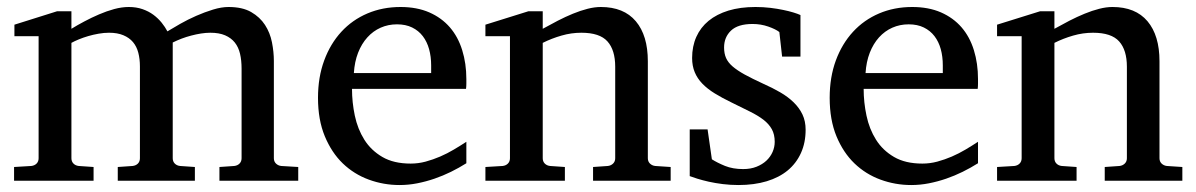

<svg xmlns="http://www.w3.org/2000/svg" viewBox="-20 -514 3402 546"><path d="M604 0V-39.1L646 -42Q655.3 -43 661.1 -48.8Q667 -54.7 667 -64V-318.8Q667 -342.3 662.6 -361.1Q658.2 -379.9 647.7 -393.1Q637.2 -406.2 620.1 -413.6Q603 -420.9 578.1 -420.9Q565.4 -420.9 551.5 -418.7Q537.6 -416.5 523.7 -412.8Q509.8 -409.2 496.3 -404.1Q482.9 -398.9 471.2 -393.1V-64Q471.2 -54.7 477.1 -48.8Q482.9 -43 492.2 -42L534.2 -39.1V0H314.9V-39.1L356.9 -42Q366.2 -43 372.1 -48.8Q377.9 -54.7 377.9 -64V-325.2Q377.9 -346.2 373.3 -364Q368.7 -381.8 358.2 -394.3Q347.7 -406.7 330.8 -413.8Q314 -420.9 290 -420.9Q275.9 -420.9 260.5 -418.2Q245.1 -415.5 231 -411.4Q216.8 -407.2 204.3 -402.1Q191.9 -397 183.1 -392.1V-64Q183.1 -54.7 189 -48.8Q194.8 -43 204.1 -42L246.1 -39.1V0H20V-39.1L68.8 -42Q78.1 -43 84 -48.8Q89.8 -54.7 89.8 -64V-411.1H21V-443.8L142.1 -481.9H183.1V-432.1Q199.7 -442.4 220 -453.1Q240.2 -463.9 261.7 -473.1Q283.2 -482.4 304.9 -488.3Q326.7 -494.1 346.2 -494.1Q367.7 -494.1 385.3 -488Q402.8 -481.9 416.3 -471.9Q429.7 -461.9 439.7 -449.5Q449.7 -437 456.1 -424.8Q471.2 -434.1 492.7 -446.3Q514.2 -458.5 538.1 -469Q562 -479.5 585.9 -486.8Q609.9 -494.1 629.9 -494.1Q669.4 -494.1 694.3 -479.7Q719.2 -465.3 733.6 -443.1Q748 -420.9 753.4 -393.6Q758.8 -366.2 758.8 -340.8V-64Q758.8 -54.7 764.9 -48.8Q771 -43 779.8 -42L828.1 -39.1V0Z M1306.2 -49.8Q1285.2 -36.6 1262.5 -25.4Q1239.7 -14.2 1215.6 -5.9Q1191.4 2.4 1166.5 7.3Q1141.6 12.2 1116.2 12.2Q1070.8 12.2 1028.8 -3.2Q986.8 -18.6 954.8 -49.3Q922.9 -80.1 903.6 -126.7Q884.3 -173.3 884.3 -235.8Q884.3 -294.4 901.9 -342Q919.4 -389.6 950.7 -423.6Q981.9 -457.5 1024.9 -475.8Q1067.9 -494.1 1119.1 -494.1Q1165.5 -494.1 1200.7 -478.8Q1235.8 -463.4 1259.3 -436.3Q1282.7 -409.2 1294.4 -371.3Q1306.2 -333.5 1306.2 -289.1V-275.9Q1306.2 -268.1 1305.2 -261.2H981Q981 -223.1 989 -185.1Q997.1 -147 1016.1 -116.7Q1035.2 -86.4 1067.4 -67.6Q1099.6 -48.8 1147.9 -48.8Q1169.4 -48.8 1190.4 -54.4Q1211.4 -60.1 1231.7 -68.8Q1252 -77.6 1270.5 -88.6Q1289.1 -99.6 1306.2 -110.8ZM1206.1 -328.1Q1206.1 -353 1200.2 -374.3Q1194.3 -395.5 1182.4 -411.1Q1170.4 -426.8 1152.1 -435.8Q1133.8 -444.8 1108.9 -444.8Q1084 -444.8 1062.5 -435.3Q1041 -425.8 1024.7 -407.7Q1008.3 -389.6 998.3 -364Q988.3 -338.4 986.3 -306.2H1206.1Z M1666.5 0V-39.1L1708.5 -42Q1717.3 -43 1723.4 -48.8Q1729.5 -54.7 1729.5 -64V-324.2Q1729.5 -371.6 1707.5 -396.2Q1685.5 -420.9 1633.3 -420.9Q1604.5 -420.9 1576.7 -412.8Q1548.8 -404.8 1523.4 -392.1V-64Q1523.4 -54.7 1529.3 -48.8Q1535.2 -43 1544.4 -42L1586.4 -39.1V0H1360.4V-39.1L1409.2 -42Q1418.5 -43 1424.3 -48.8Q1430.2 -54.7 1430.2 -64V-411.1H1360.4V-443.8L1482.4 -481.9H1523.4V-432.1Q1544.4 -443.8 1566.2 -455.1Q1587.9 -466.3 1609.4 -475.1Q1630.9 -483.9 1650.9 -489Q1670.9 -494.1 1688.5 -494.1Q1753.9 -494.1 1788.1 -453.6Q1822.3 -413.1 1822.3 -339.8V-64Q1822.3 -54.7 1828.4 -48.8Q1834.5 -43 1843.3 -42L1887.2 -39.1V0Z M2271 -145Q2271 -108.4 2257.8 -79.1Q2244.6 -49.8 2220.2 -29.5Q2195.8 -9.3 2160.2 1.5Q2124.5 12.2 2080.1 12.2Q2057.1 12.2 2035.4 9.5Q2013.7 6.8 1995.4 2.7Q1977.1 -1.5 1962.9 -5.9Q1948.7 -10.3 1941.4 -13.2V-146H1992.2L2004.4 -61Q2019.5 -51.3 2041.7 -42.2Q2064 -33.2 2093.3 -33.2Q2114.7 -33.2 2131.3 -39.8Q2147.9 -46.4 2159.4 -57.1Q2170.9 -67.9 2177 -81.8Q2183.1 -95.7 2183.1 -110.8Q2183.1 -131.8 2174.8 -146.7Q2166.5 -161.6 2150.9 -173.6Q2135.3 -185.5 2112.5 -196.8Q2089.8 -208 2061 -222.2Q2033.7 -235.4 2012.7 -248.3Q1991.7 -261.2 1977.3 -276.1Q1962.9 -291 1955.6 -308.8Q1948.2 -326.7 1948.2 -349.1Q1948.2 -382.3 1960.2 -409.2Q1972.2 -436 1995.1 -454.8Q2018.1 -473.6 2051.5 -483.9Q2085 -494.1 2128.4 -494.1Q2150.4 -494.1 2170.4 -491.7Q2190.4 -489.3 2207 -485.8Q2223.6 -482.4 2236.3 -478.5Q2249 -474.6 2256.3 -471.2V-353H2204.1L2196.3 -422.9Q2185.5 -431.2 2164.6 -438.5Q2143.6 -445.8 2120.1 -445.8Q2078.6 -445.8 2058.8 -427Q2039.1 -408.2 2039.1 -378.9Q2039.1 -361.8 2044.7 -349.1Q2050.3 -336.4 2063.2 -325.2Q2076.2 -314 2097.4 -302.2Q2118.7 -290.5 2150.4 -275.9Q2176.8 -264.2 2198.7 -251.5Q2220.7 -238.8 2236.8 -223.1Q2252.9 -207.5 2262 -188.5Q2271 -169.4 2271 -145Z M2761.2 -49.8Q2740.2 -36.6 2717.5 -25.4Q2694.8 -14.2 2670.7 -5.9Q2646.5 2.4 2621.6 7.3Q2596.7 12.2 2571.3 12.2Q2525.9 12.2 2483.9 -3.2Q2441.9 -18.6 2409.9 -49.3Q2377.9 -80.1 2358.6 -126.7Q2339.4 -173.3 2339.4 -235.8Q2339.4 -294.4 2356.9 -342Q2374.5 -389.6 2405.8 -423.6Q2437 -457.5 2480 -475.8Q2522.9 -494.1 2574.2 -494.1Q2620.6 -494.1 2655.8 -478.8Q2690.9 -463.4 2714.4 -436.3Q2737.8 -409.2 2749.5 -371.3Q2761.2 -333.5 2761.2 -289.1V-275.9Q2761.2 -268.1 2760.3 -261.2H2436Q2436 -223.1 2444.1 -185.1Q2452.1 -147 2471.2 -116.7Q2490.2 -86.4 2522.5 -67.6Q2554.7 -48.8 2603 -48.8Q2624.5 -48.8 2645.5 -54.4Q2666.5 -60.1 2686.8 -68.8Q2707 -77.6 2725.6 -88.6Q2744.1 -99.6 2761.2 -110.8ZM2661.1 -328.1Q2661.1 -353 2655.3 -374.3Q2649.4 -395.5 2637.5 -411.1Q2625.5 -426.8 2607.2 -435.8Q2588.9 -444.8 2564 -444.8Q2539.1 -444.8 2517.6 -435.3Q2496.1 -425.8 2479.7 -407.7Q2463.4 -389.6 2453.4 -364Q2443.4 -338.4 2441.4 -306.2H2661.1Z M3121.6 0V-39.1L3163.6 -42Q3172.4 -43 3178.5 -48.8Q3184.6 -54.7 3184.6 -64V-324.2Q3184.6 -371.6 3162.6 -396.2Q3140.6 -420.9 3088.4 -420.9Q3059.6 -420.9 3031.7 -412.8Q3003.9 -404.8 2978.5 -392.1V-64Q2978.5 -54.7 2984.4 -48.8Q2990.2 -43 2999.5 -42L3041.5 -39.1V0H2815.4V-39.1L2864.3 -42Q2873.5 -43 2879.4 -48.8Q2885.3 -54.7 2885.3 -64V-411.1H2815.4V-443.8L2937.5 -481.9H2978.5V-432.1Q2999.5 -443.8 3021.2 -455.1Q3043 -466.3 3064.5 -475.1Q3085.9 -483.9 3106 -489Q3126 -494.1 3143.6 -494.1Q3209 -494.1 3243.2 -453.6Q3277.3 -413.1 3277.3 -339.8V-64Q3277.3 -54.7 3283.4 -48.8Q3289.6 -43 3298.3 -42L3342.3 -39.1V0Z"/></svg>

Font: BabelStone Ogham
Style: Regular
Weight: 400
Designer: Andrew West
Foundry: BabelStone
Version: Version 2.02 March 14, 2022